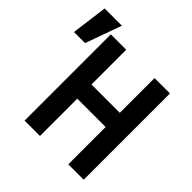

<svg xmlns="http://www.w3.org/2000/svg" viewBox="-301 -941 1102 1102"><g transform="rotate(45 250.5 -390.0)"><path d="M60 0H185V-303H415V0H540V-700H415V-418H185V-700H60ZM70 -780H-70L-99 -560H-9Z"/></g></svg>

Font: CommitMonoV142 ExtLt
Style: Regular
Weight: 200
Monospace: yes
Designer: Eigil Nikolajsen
Foundry: Eigil Nikolajsen
Version: Version 1.142